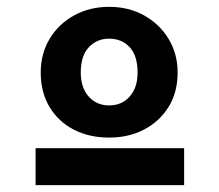

<svg xmlns="http://www.w3.org/2000/svg" viewBox="-20 -660 640 561"><path d="M299 -258Q241 -258 196 -281Q151 -304 125 -347Q99 -390 99 -448Q99 -503 125 -546.5Q151 -590 196.5 -615Q242 -640 299 -640Q356 -640 401 -615Q446 -590 472.5 -546.5Q499 -503 499 -448Q499 -390 472.5 -347.5Q446 -305 401 -281.5Q356 -258 299 -258ZM299 -352Q336 -352 359 -378Q382 -404 382 -448Q382 -497 359 -522Q336 -547 299 -547Q263 -547 239.5 -522Q216 -497 216 -448Q216 -404 239 -378Q262 -352 299 -352ZM84 -227H518V-119H84Z"/></svg>

Font: Inconsolata Expanded Black
Style: Regular
Weight: 900
Width: 7
Monospace: yes
Designer: Raph Levien, Cyreal, Brenton Simpson
Foundry: Raph Levien, Cyreal, Google
Version: Version 3.001; ttfautohint (v1.8.2.53-6de2)